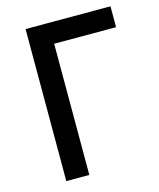

<svg xmlns="http://www.w3.org/2000/svg" viewBox="-107 -777 709 854"><g transform="rotate(-15 248.0 -350.0)"><path d="M92 0H198V-604H483V-700H92Z"/></g></svg>

Font: Fixel Display Medium
Style: Regular
Weight: 500
Designer: AlfaBravo + MacPaw
Foundry: Kyrylo Tkachov, Marchela Mozhyna, Serhii Makarenko, Maria Weinstein, Zakhar Kryvoshyya
Version: Version 1.211